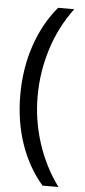

<svg xmlns="http://www.w3.org/2000/svg" viewBox="-59 -747 414 938"><g transform="rotate(5 148.0 -278.0)"><path d="M40 -273.9Q40 -403.3 77.9 -516.1Q115.7 -628.9 187 -713.9H266.1Q195.8 -619.6 160.4 -506.8Q125 -394 125 -274.9Q125 -157.7 161.1 -45.9Q197.3 65.9 265.1 158.2H187Q115.2 75.2 77.6 -35.6Q40 -146.5 40 -273.9Z"/></g></svg>

Font: f1_56222 
Style: Regular
Weight: 400
Foundry: Ascender Corporation
Version: Version 1.10